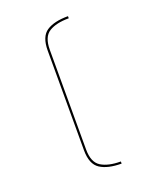

<svg xmlns="http://www.w3.org/2000/svg" viewBox="-132 -786 693 853"><g transform="rotate(-20 214.5 -359.5)"><path d="M294 -21V-11Q229 -11 193 -34.5Q157 -58 157 -124V-595Q157 -661 192.5 -684.5Q228 -708 294 -708V-698Q234 -698 200.5 -677Q167 -656 167 -595V-124Q167 -63 201 -42Q235 -21 294 -21Z"/></g></svg>

Font: Bungee Hairline
Style: Regular
Weight: 400
Designer: David Jonathan Ross
Foundry: David Jonathan Ross
Version: Version 1.001;PS 1.0;hotconv 1.0.72;makeotf.lib2.5.5900